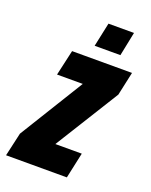

<svg xmlns="http://www.w3.org/2000/svg" viewBox="-154 -743 640 813"><g transform="rotate(20 166.0 -336.0)"><path d="M-25 0 -1 -106 177 -395H61L87 -510H357L334 -404L155 -116H274L249 0ZM169 -564 192 -672H307L285 -564Z"/></g></svg>

Font: Saira ExtraCondensed Black
Style: Italic
Weight: 900
Width: 2
Italic angle: -12°
Designer: Hector Gatti with collaboration of the Omnibus-Type team
Foundry: Omnibus-Type
Version: Version 1.101